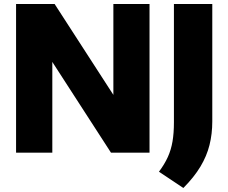

<svg xmlns="http://www.w3.org/2000/svg" viewBox="-20 -760 1137 956"><path d="M60 0V-740H252L575 -240.5H544.5V-740H724.5V0H532.5L209.5 -499.5H240.5V0ZM893 176 771.5 95Q799.5 57.5 815.8 21.5Q832 -14.5 839 -56Q846 -97.5 846 -151V-740H1037V-155.5Q1037 -93 1023.2 -38Q1009.5 17 978 69.5Q946.5 122 893 176Z"/></svg>

Font: Encode Sans SC ExtraBold
Style: Regular
Weight: 800
Version: Version 3.002